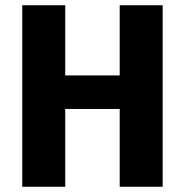

<svg xmlns="http://www.w3.org/2000/svg" viewBox="-20 -713 706 733"><path d="M437 0V-297H229V0H65V-693H229V-425H437V-693H601V0Z"/></svg>

Font: Fira Sans
Style: Bold
Weight: 700
Designer: bBox Type GmbH & Carrois Corporate GbR & Edenspiekermann AG
Foundry: bBox Type GmbH & Carrois Corporate GbR & Edenspiekermann AG
Version: Version 4.301;PS 004.301;hotconv 1.0.88;makeotf.lib2.5.64775